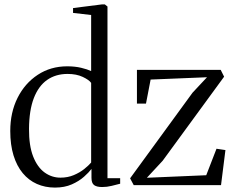

<svg xmlns="http://www.w3.org/2000/svg" viewBox="-20 -839 1069 870"><path d="M229 11Q184.5 11 147.2 -5.5Q110 -22 83 -54.5Q56 -87 41.2 -135Q26.5 -183 26.5 -245.5Q26.5 -329.5 59.5 -395.5Q92.5 -461.5 151 -500Q209.5 -538.5 284.5 -538.5Q319.5 -538.5 347.8 -531.8Q376 -525 393 -517V-771L311 -780.5V-802.5L441.5 -819H455L467 -809.5V-31.5H524.5V-6.5Q507.5 -2 486 3.2Q464.5 8.5 443 8.5Q418.5 8.5 406.5 -0.2Q394.5 -9 394.5 -33.5V-73.5Q383 -58 360.5 -38Q338 -18 305.2 -3.5Q272.5 11 229 11ZM254 -34Q287 -34 314.2 -45.5Q341.5 -57 361.8 -73.2Q382 -89.5 393 -102.5V-463.5Q383.5 -477 355 -490.5Q326.5 -504 286 -504Q232.5 -504 193.5 -476.8Q154.5 -449.5 133.2 -394.2Q112 -339 111.5 -255.5Q111 -179 130.2 -130Q149.5 -81 182 -57.5Q214.5 -34 254 -34ZM918 -489 662.5 -478.5 641.5 -369.5H600.5V-522.5H980L995.5 -491.5L717 -110.5L645.5 -33.5L914.5 -45L961 -165L1001.5 -159L981.5 0H586L569.5 -31L852.5 -419Z"/></svg>

Font: Merriweather 96pt Light
Style: Regular
Weight: 300
Version: Version 2.100